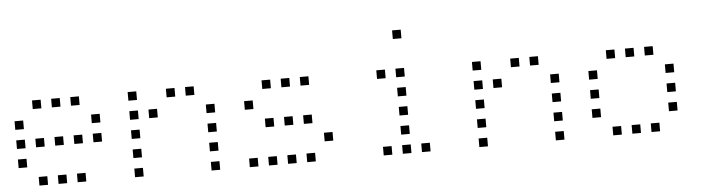

<svg xmlns="http://www.w3.org/2000/svg" viewBox="-43 -850 3686 1000"><g transform="rotate(-5 1800.0 -350.5)"><path d="M129 -473Q128 -473 128 -473Q128 -473 128 -472V-429Q128 -428 128 -428Q128 -428 129 -428H172Q173 -428 173 -428Q173 -428 173 -429V-472Q173 -473 173 -473Q173 -473 172 -473ZM229 -473Q228 -473 228 -473Q228 -473 228 -472V-429Q228 -428 228 -428Q228 -428 229 -428H272Q273 -428 273 -428Q273 -428 273 -429V-472Q273 -473 273 -473Q273 -473 272 -473ZM329 -473Q328 -473 328 -473Q328 -473 328 -472V-429Q328 -428 328 -428Q328 -428 329 -428H372Q373 -428 373 -428Q373 -428 373 -429V-472Q373 -473 373 -473Q373 -473 372 -473ZM29 -373Q28 -373 28 -373Q28 -373 28 -372V-329Q28 -328 28 -328Q28 -328 29 -328H72Q73 -328 73 -328Q73 -328 73 -329V-372Q73 -373 73 -373Q73 -373 72 -373ZM429 -373Q428 -373 428 -373Q428 -373 428 -372V-329Q428 -328 428 -328Q428 -328 429 -328H472Q473 -328 473 -328Q473 -328 473 -329V-372Q473 -373 473 -373Q473 -373 472 -373ZM29 -273Q28 -273 28 -273Q28 -273 28 -272V-229Q28 -228 28 -228Q28 -228 29 -228H72Q73 -228 73 -228Q73 -228 73 -229V-272Q73 -273 73 -273Q73 -273 72 -273ZM129 -273Q128 -273 128 -273Q128 -273 128 -272V-229Q128 -228 128 -228Q128 -228 129 -228H172Q173 -228 173 -228Q173 -228 173 -229V-272Q173 -273 173 -273Q173 -273 172 -273ZM229 -273Q228 -273 228 -273Q228 -273 228 -272V-229Q228 -228 228 -228Q228 -228 229 -228H272Q273 -228 273 -228Q273 -228 273 -229V-272Q273 -273 273 -273Q273 -273 272 -273ZM329 -273Q328 -273 328 -273Q328 -273 328 -272V-229Q328 -228 328 -228Q328 -228 329 -228H372Q373 -228 373 -228Q373 -228 373 -229V-272Q373 -273 373 -273Q373 -273 372 -273ZM429 -273Q428 -273 428 -273Q428 -273 428 -272V-229Q428 -228 428 -228Q428 -228 429 -228H472Q473 -228 473 -228Q473 -228 473 -229V-272Q473 -273 473 -273Q473 -273 472 -273ZM29 -173Q28 -173 28 -173Q28 -173 28 -172V-129Q28 -128 28 -128Q28 -128 29 -128H72Q73 -128 73 -128Q73 -128 73 -129V-172Q73 -173 73 -173Q73 -173 72 -173ZM129 -73Q128 -73 128 -73Q128 -73 128 -72V-29Q128 -28 128 -28Q128 -28 129 -28H172Q173 -28 173 -28Q173 -28 173 -29V-72Q173 -73 173 -73Q173 -73 172 -73ZM229 -73Q228 -73 228 -73Q228 -73 228 -72V-29Q228 -28 228 -28Q228 -28 229 -28H272Q273 -28 273 -28Q273 -28 273 -29V-72Q273 -73 273 -73Q273 -73 272 -73ZM329 -73Q328 -73 328 -73Q328 -73 328 -72V-29Q328 -28 328 -28Q328 -28 329 -28H372Q373 -28 373 -28Q373 -28 373 -29V-72Q373 -73 373 -73Q373 -73 372 -73Z M629 -473Q628 -473 628 -473Q628 -473 628 -472V-429Q628 -428 628 -428Q628 -428 629 -428H672Q673 -428 673 -428Q673 -428 673 -429V-472Q673 -473 673 -473Q673 -473 672 -473ZM829 -473Q828 -473 828 -473Q828 -473 828 -472V-429Q828 -428 828 -428Q828 -428 829 -428H872Q873 -428 873 -428Q873 -428 873 -429V-472Q873 -473 873 -473Q873 -473 872 -473ZM929 -473Q928 -473 928 -473Q928 -473 928 -472V-429Q928 -428 928 -428Q928 -428 929 -428H972Q973 -428 973 -428Q973 -428 973 -429V-472Q973 -473 973 -473Q973 -473 972 -473ZM629 -373Q628 -373 628 -373Q628 -373 628 -372V-329Q628 -328 628 -328Q628 -328 629 -328H672Q673 -328 673 -328Q673 -328 673 -329V-372Q673 -373 673 -373Q673 -373 672 -373ZM729 -373Q728 -373 728 -373Q728 -373 728 -372V-329Q728 -328 728 -328Q728 -328 729 -328H772Q773 -328 773 -328Q773 -328 773 -329V-372Q773 -373 773 -373Q773 -373 772 -373ZM1029 -373Q1028 -373 1028 -373Q1028 -373 1028 -372V-329Q1028 -328 1028 -328Q1028 -328 1029 -328H1072Q1073 -328 1073 -328Q1073 -328 1073 -329V-372Q1073 -373 1073 -373Q1073 -373 1072 -373ZM629 -273Q628 -273 628 -273Q628 -273 628 -272V-229Q628 -228 628 -228Q628 -228 629 -228H672Q673 -228 673 -228Q673 -228 673 -229V-272Q673 -273 673 -273Q673 -273 672 -273ZM1029 -273Q1028 -273 1028 -273Q1028 -273 1028 -272V-229Q1028 -228 1028 -228Q1028 -228 1029 -228H1072Q1073 -228 1073 -228Q1073 -228 1073 -229V-272Q1073 -273 1073 -273Q1073 -273 1072 -273ZM629 -173Q628 -173 628 -173Q628 -173 628 -172V-129Q628 -128 628 -128Q628 -128 629 -128H672Q673 -128 673 -128Q673 -128 673 -129V-172Q673 -173 673 -173Q673 -173 672 -173ZM1029 -173Q1028 -173 1028 -173Q1028 -173 1028 -172V-129Q1028 -128 1028 -128Q1028 -128 1029 -128H1072Q1073 -128 1073 -128Q1073 -128 1073 -129V-172Q1073 -173 1073 -173Q1073 -173 1072 -173ZM629 -73Q628 -73 628 -73Q628 -73 628 -72V-29Q628 -28 628 -28Q628 -28 629 -28H672Q673 -28 673 -28Q673 -28 673 -29V-72Q673 -73 673 -73Q673 -73 672 -73ZM1029 -73Q1028 -73 1028 -73Q1028 -73 1028 -72V-29Q1028 -28 1028 -28Q1028 -28 1029 -28H1072Q1073 -28 1073 -28Q1073 -28 1073 -29V-72Q1073 -73 1073 -73Q1073 -73 1072 -73Z M1329 -473Q1328 -473 1328 -473Q1328 -473 1328 -472V-429Q1328 -428 1328 -428Q1328 -428 1329 -428H1372Q1373 -428 1373 -428Q1373 -428 1373 -429V-472Q1373 -473 1373 -473Q1373 -473 1372 -473ZM1429 -473Q1428 -473 1428 -473Q1428 -473 1428 -472V-429Q1428 -428 1428 -428Q1428 -428 1429 -428H1472Q1473 -428 1473 -428Q1473 -428 1473 -429V-472Q1473 -473 1473 -473Q1473 -473 1472 -473ZM1529 -473Q1528 -473 1528 -473Q1528 -473 1528 -472V-429Q1528 -428 1528 -428Q1528 -428 1529 -428H1572Q1573 -428 1573 -428Q1573 -428 1573 -429V-472Q1573 -473 1573 -473Q1573 -473 1572 -473ZM1229 -373Q1228 -373 1228 -373Q1228 -373 1228 -372V-329Q1228 -328 1228 -328Q1228 -328 1229 -328H1272Q1273 -328 1273 -328Q1273 -328 1273 -329V-372Q1273 -373 1273 -373Q1273 -373 1272 -373ZM1329 -273Q1328 -273 1328 -273Q1328 -273 1328 -272V-229Q1328 -228 1328 -228Q1328 -228 1329 -228H1372Q1373 -228 1373 -228Q1373 -228 1373 -229V-272Q1373 -273 1373 -273Q1373 -273 1372 -273ZM1429 -273Q1428 -273 1428 -273Q1428 -273 1428 -272V-229Q1428 -228 1428 -228Q1428 -228 1429 -228H1472Q1473 -228 1473 -228Q1473 -228 1473 -229V-272Q1473 -273 1473 -273Q1473 -273 1472 -273ZM1529 -273Q1528 -273 1528 -273Q1528 -273 1528 -272V-229Q1528 -228 1528 -228Q1528 -228 1529 -228H1572Q1573 -228 1573 -228Q1573 -228 1573 -229V-272Q1573 -273 1573 -273Q1573 -273 1572 -273ZM1629 -173Q1628 -173 1628 -173Q1628 -173 1628 -172V-129Q1628 -128 1628 -128Q1628 -128 1629 -128H1672Q1673 -128 1673 -128Q1673 -128 1673 -129V-172Q1673 -173 1673 -173Q1673 -173 1672 -173ZM1229 -73Q1228 -73 1228 -73Q1228 -73 1228 -72V-29Q1228 -28 1228 -28Q1228 -28 1229 -28H1272Q1273 -28 1273 -28Q1273 -28 1273 -29V-72Q1273 -73 1273 -73Q1273 -73 1272 -73ZM1329 -73Q1328 -73 1328 -73Q1328 -73 1328 -72V-29Q1328 -28 1328 -28Q1328 -28 1329 -28H1372Q1373 -28 1373 -28Q1373 -28 1373 -29V-72Q1373 -73 1373 -73Q1373 -73 1372 -73ZM1429 -73Q1428 -73 1428 -73Q1428 -73 1428 -72V-29Q1428 -28 1428 -28Q1428 -28 1429 -28H1472Q1473 -28 1473 -28Q1473 -28 1473 -29V-72Q1473 -73 1473 -73Q1473 -73 1472 -73ZM1529 -73Q1528 -73 1528 -73Q1528 -73 1528 -72V-29Q1528 -28 1528 -28Q1528 -28 1529 -28H1572Q1573 -28 1573 -28Q1573 -28 1573 -29V-72Q1573 -73 1573 -73Q1573 -73 1572 -73Z M2029 -673Q2028 -673 2028 -673Q2028 -673 2028 -672V-629Q2028 -628 2028 -628Q2028 -628 2029 -628H2072Q2073 -628 2073 -628Q2073 -628 2073 -629V-672Q2073 -673 2073 -673Q2073 -673 2072 -673ZM1929 -473Q1928 -473 1928 -473Q1928 -473 1928 -472V-429Q1928 -428 1928 -428Q1928 -428 1929 -428H1972Q1973 -428 1973 -428Q1973 -428 1973 -429V-472Q1973 -473 1973 -473Q1973 -473 1972 -473ZM2029 -473Q2028 -473 2028 -473Q2028 -473 2028 -472V-429Q2028 -428 2028 -428Q2028 -428 2029 -428H2072Q2073 -428 2073 -428Q2073 -428 2073 -429V-472Q2073 -473 2073 -473Q2073 -473 2072 -473ZM2029 -373Q2028 -373 2028 -373Q2028 -373 2028 -372V-329Q2028 -328 2028 -328Q2028 -328 2029 -328H2072Q2073 -328 2073 -328Q2073 -328 2073 -329V-372Q2073 -373 2073 -373Q2073 -373 2072 -373ZM2029 -273Q2028 -273 2028 -273Q2028 -273 2028 -272V-229Q2028 -228 2028 -228Q2028 -228 2029 -228H2072Q2073 -228 2073 -228Q2073 -228 2073 -229V-272Q2073 -273 2073 -273Q2073 -273 2072 -273ZM2029 -173Q2028 -173 2028 -173Q2028 -173 2028 -172V-129Q2028 -128 2028 -128Q2028 -128 2029 -128H2072Q2073 -128 2073 -128Q2073 -128 2073 -129V-172Q2073 -173 2073 -173Q2073 -173 2072 -173ZM1929 -73Q1928 -73 1928 -73Q1928 -73 1928 -72V-29Q1928 -28 1928 -28Q1928 -28 1929 -28H1972Q1973 -28 1973 -28Q1973 -28 1973 -29V-72Q1973 -73 1973 -73Q1973 -73 1972 -73ZM2029 -73Q2028 -73 2028 -73Q2028 -73 2028 -72V-29Q2028 -28 2028 -28Q2028 -28 2029 -28H2072Q2073 -28 2073 -28Q2073 -28 2073 -29V-72Q2073 -73 2073 -73Q2073 -73 2072 -73ZM2129 -73Q2128 -73 2128 -73Q2128 -73 2128 -72V-29Q2128 -28 2128 -28Q2128 -28 2129 -28H2172Q2173 -28 2173 -28Q2173 -28 2173 -29V-72Q2173 -73 2173 -73Q2173 -73 2172 -73Z M2429 -473Q2428 -473 2428 -473Q2428 -473 2428 -472V-429Q2428 -428 2428 -428Q2428 -428 2429 -428H2472Q2473 -428 2473 -428Q2473 -428 2473 -429V-472Q2473 -473 2473 -473Q2473 -473 2472 -473ZM2629 -473Q2628 -473 2628 -473Q2628 -473 2628 -472V-429Q2628 -428 2628 -428Q2628 -428 2629 -428H2672Q2673 -428 2673 -428Q2673 -428 2673 -429V-472Q2673 -473 2673 -473Q2673 -473 2672 -473ZM2729 -473Q2728 -473 2728 -473Q2728 -473 2728 -472V-429Q2728 -428 2728 -428Q2728 -428 2729 -428H2772Q2773 -428 2773 -428Q2773 -428 2773 -429V-472Q2773 -473 2773 -473Q2773 -473 2772 -473ZM2429 -373Q2428 -373 2428 -373Q2428 -373 2428 -372V-329Q2428 -328 2428 -328Q2428 -328 2429 -328H2472Q2473 -328 2473 -328Q2473 -328 2473 -329V-372Q2473 -373 2473 -373Q2473 -373 2472 -373ZM2529 -373Q2528 -373 2528 -373Q2528 -373 2528 -372V-329Q2528 -328 2528 -328Q2528 -328 2529 -328H2572Q2573 -328 2573 -328Q2573 -328 2573 -329V-372Q2573 -373 2573 -373Q2573 -373 2572 -373ZM2829 -373Q2828 -373 2828 -373Q2828 -373 2828 -372V-329Q2828 -328 2828 -328Q2828 -328 2829 -328H2872Q2873 -328 2873 -328Q2873 -328 2873 -329V-372Q2873 -373 2873 -373Q2873 -373 2872 -373ZM2429 -273Q2428 -273 2428 -273Q2428 -273 2428 -272V-229Q2428 -228 2428 -228Q2428 -228 2429 -228H2472Q2473 -228 2473 -228Q2473 -228 2473 -229V-272Q2473 -273 2473 -273Q2473 -273 2472 -273ZM2829 -273Q2828 -273 2828 -273Q2828 -273 2828 -272V-229Q2828 -228 2828 -228Q2828 -228 2829 -228H2872Q2873 -228 2873 -228Q2873 -228 2873 -229V-272Q2873 -273 2873 -273Q2873 -273 2872 -273ZM2429 -173Q2428 -173 2428 -173Q2428 -173 2428 -172V-129Q2428 -128 2428 -128Q2428 -128 2429 -128H2472Q2473 -128 2473 -128Q2473 -128 2473 -129V-172Q2473 -173 2473 -173Q2473 -173 2472 -173ZM2829 -173Q2828 -173 2828 -173Q2828 -173 2828 -172V-129Q2828 -128 2828 -128Q2828 -128 2829 -128H2872Q2873 -128 2873 -128Q2873 -128 2873 -129V-172Q2873 -173 2873 -173Q2873 -173 2872 -173ZM2429 -73Q2428 -73 2428 -73Q2428 -73 2428 -72V-29Q2428 -28 2428 -28Q2428 -28 2429 -28H2472Q2473 -28 2473 -28Q2473 -28 2473 -29V-72Q2473 -73 2473 -73Q2473 -73 2472 -73ZM2829 -73Q2828 -73 2828 -73Q2828 -73 2828 -72V-29Q2828 -28 2828 -28Q2828 -28 2829 -28H2872Q2873 -28 2873 -28Q2873 -28 2873 -29V-72Q2873 -73 2873 -73Q2873 -73 2872 -73Z M3129 -473Q3128 -473 3128 -473Q3128 -473 3128 -472V-429Q3128 -428 3128 -428Q3128 -428 3129 -428H3172Q3173 -428 3173 -428Q3173 -428 3173 -429V-472Q3173 -473 3173 -473Q3173 -473 3172 -473ZM3229 -473Q3228 -473 3228 -473Q3228 -473 3228 -472V-429Q3228 -428 3228 -428Q3228 -428 3229 -428H3272Q3273 -428 3273 -428Q3273 -428 3273 -429V-472Q3273 -473 3273 -473Q3273 -473 3272 -473ZM3329 -473Q3328 -473 3328 -473Q3328 -473 3328 -472V-429Q3328 -428 3328 -428Q3328 -428 3329 -428H3372Q3373 -428 3373 -428Q3373 -428 3373 -429V-472Q3373 -473 3373 -473Q3373 -473 3372 -473ZM3029 -373Q3028 -373 3028 -373Q3028 -373 3028 -372V-329Q3028 -328 3028 -328Q3028 -328 3029 -328H3072Q3073 -328 3073 -328Q3073 -328 3073 -329V-372Q3073 -373 3073 -373Q3073 -373 3072 -373ZM3429 -373Q3428 -373 3428 -373Q3428 -373 3428 -372V-329Q3428 -328 3428 -328Q3428 -328 3429 -328H3472Q3473 -328 3473 -328Q3473 -328 3473 -329V-372Q3473 -373 3473 -373Q3473 -373 3472 -373ZM3029 -273Q3028 -273 3028 -273Q3028 -273 3028 -272V-229Q3028 -228 3028 -228Q3028 -228 3029 -228H3072Q3073 -228 3073 -228Q3073 -228 3073 -229V-272Q3073 -273 3073 -273Q3073 -273 3072 -273ZM3429 -273Q3428 -273 3428 -273Q3428 -273 3428 -272V-229Q3428 -228 3428 -228Q3428 -228 3429 -228H3472Q3473 -228 3473 -228Q3473 -228 3473 -229V-272Q3473 -273 3473 -273Q3473 -273 3472 -273ZM3029 -173Q3028 -173 3028 -173Q3028 -173 3028 -172V-129Q3028 -128 3028 -128Q3028 -128 3029 -128H3072Q3073 -128 3073 -128Q3073 -128 3073 -129V-172Q3073 -173 3073 -173Q3073 -173 3072 -173ZM3429 -173Q3428 -173 3428 -173Q3428 -173 3428 -172V-129Q3428 -128 3428 -128Q3428 -128 3429 -128H3472Q3473 -128 3473 -128Q3473 -128 3473 -129V-172Q3473 -173 3473 -173Q3473 -173 3472 -173ZM3129 -73Q3128 -73 3128 -73Q3128 -73 3128 -72V-29Q3128 -28 3128 -28Q3128 -28 3129 -28H3172Q3173 -28 3173 -28Q3173 -28 3173 -29V-72Q3173 -73 3173 -73Q3173 -73 3172 -73ZM3229 -73Q3228 -73 3228 -73Q3228 -73 3228 -72V-29Q3228 -28 3228 -28Q3228 -28 3229 -28H3272Q3273 -28 3273 -28Q3273 -28 3273 -29V-72Q3273 -73 3273 -73Q3273 -73 3272 -73ZM3329 -73Q3328 -73 3328 -73Q3328 -73 3328 -72V-29Q3328 -28 3328 -28Q3328 -28 3329 -28H3372Q3373 -28 3373 -28Q3373 -28 3373 -29V-72Q3373 -73 3373 -73Q3373 -73 3372 -73Z"/></g></svg>

Font: Doto Light
Style: Regular
Weight: 300
Monospace: yes
Version: Version 1.000